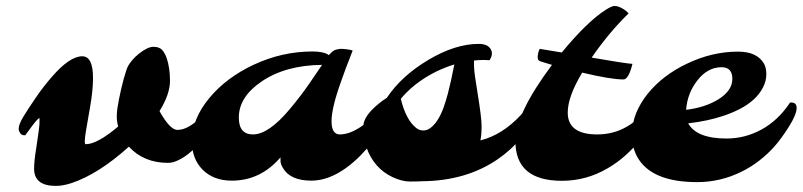

<svg xmlns="http://www.w3.org/2000/svg" viewBox="-20 -605 2688 643"><path d="M167 17.6Q94.2 17.6 94.2 -40Q94.2 -65.9 101.1 -107.4Q112.3 -180.2 112.3 -193.4Q112.3 -206.5 112.3 -209.5Q107.4 -209.5 88.4 -184.3Q69.3 -159.2 64.5 -151.9Q49.8 -150.9 44.4 -165Q42.5 -169.4 42.5 -173.8Q42.5 -188.5 58.6 -214.8Q74.7 -241.2 100.8 -279.3Q127 -317.4 153.8 -347.7Q213.4 -416.5 255.4 -416.5Q291.5 -416.5 291.5 -344.2Q291.5 -301.8 281.5 -245.4Q271.5 -189 268.1 -168Q260.3 -122.1 267.1 -122.1Q305.7 -122.1 375.5 -181.2Q371.1 -198.7 371.1 -212.9Q371.1 -227.1 373 -241.5Q375 -255.9 378.4 -272.5Q381.8 -289.1 385.7 -306.6Q389.6 -324.2 394 -339.8Q403.8 -374.5 408.7 -383.5Q413.6 -392.6 422.9 -403.6Q432.1 -414.6 444.8 -424.8Q474.1 -448.2 493.7 -448.2Q513.2 -448.2 522.5 -438.2Q531.7 -428.2 537.6 -412.1Q549.3 -378.9 549.3 -334.2Q549.3 -289.6 514.2 -232.9Q549.3 -169.9 574.2 -169.9Q614.3 -169.9 664.6 -225.1Q679.7 -241.7 692.9 -261.7Q714.8 -263.2 714.8 -243.7Q714.8 -215.3 667.5 -150.4Q621.6 -87.9 573.7 -66.9Q557.6 -59.6 542.5 -59.6Q461.4 -59.6 411.6 -113.8Q311 -22.9 220.7 7.8Q190.9 17.6 167 17.6Z M919.4 -78.1Q852.5 0 756.3 0Q695.3 0 658.7 -36.6Q622.6 -72.8 622.6 -131.8Q622.6 -206.5 681.2 -276.9Q737.8 -345.2 829.6 -388.2Q924.8 -432.6 1026.4 -432.6Q1064.9 -432.6 1081.5 -420.4Q1094.7 -436 1105.2 -438.7Q1115.7 -441.4 1121.6 -441.4Q1140.1 -441.4 1161.1 -436Q1159.2 -429.7 1152.8 -414.3Q1146.5 -398.9 1138.7 -377.9Q1130.9 -356.9 1122.1 -332Q1090.3 -243.2 1090.3 -199Q1090.3 -154.8 1118.2 -154.8Q1154.3 -154.8 1198.7 -187.5Q1238.3 -217.3 1268.1 -261.7Q1290 -263.2 1290 -243.7Q1290 -227.1 1269.8 -192.9Q1249.5 -158.7 1230.5 -133.8Q1211.4 -108.9 1188 -85Q1164.6 -61 1138.2 -42Q1079.1 0 1022.9 0Q951.7 0 927.2 -43Q919.4 -56.2 919.4 -66.2Q919.4 -76.2 919.4 -78.1ZM779.8 -211.4Q779.8 -154.8 827.1 -154.8Q879.4 -154.8 950.2 -239.3Q987.8 -284.2 1015.9 -325.2Q1043.9 -366.2 1058.6 -387.7Q936.5 -386.7 856 -332Q779.8 -280.3 779.8 -211.4Z M1619.6 -403.3Q1592.8 -405.3 1567.4 -402.3Q1567.4 -397.5 1567.4 -385.3Q1567.4 -373 1570.8 -348.6Q1574.2 -324.2 1579.1 -294.9Q1592.8 -211.9 1592.8 -182.6Q1592.8 -153.3 1588.9 -134.8Q1662.6 -153.3 1724.1 -219.7Q1742.7 -239.7 1757.3 -261.7Q1771.5 -262.7 1775.4 -256.6Q1779.3 -250.5 1779.3 -243.7Q1779.3 -236.8 1768.1 -210.4Q1756.8 -184.1 1725.3 -144Q1693.8 -104 1647 -71.8Q1541 1 1392.1 2Q1378.4 2.9 1352.5 2.9Q1326.7 2.9 1295.4 -11.5Q1264.2 -25.9 1242.2 -50.8Q1196.8 -102.1 1196.8 -182.1Q1196.8 -215.3 1247.1 -256.8Q1261.2 -268.6 1275.4 -277.3Q1324.2 -350.6 1414.3 -404.3Q1504.4 -458 1583 -458Q1611.3 -458 1622.1 -442.4Q1633.8 -425.8 1619.6 -403.3ZM1374 -176.3Q1384.8 -168 1397.9 -168Q1411.1 -168 1423.8 -178.2Q1436.5 -188.5 1447 -205.6Q1457.5 -222.7 1465.6 -245.1Q1473.6 -267.6 1480 -292Q1490.7 -333 1501.5 -389.2Q1418.9 -363.8 1355.5 -308.6Q1336.4 -291.5 1322.3 -273.9Q1339.4 -203.6 1374 -176.3Z M1861.8 0.5Q1706.1 0.5 1706.1 -131.8Q1706.1 -224.1 1828.6 -387.7Q1816.4 -391.6 1806.2 -394.5Q1795.9 -397.5 1789.6 -399.7Q1783.2 -401.9 1781.7 -406.7Q1780.3 -411.6 1780.8 -418Q1782.7 -432.6 1787.6 -441.4L1861.3 -429.2Q1947.8 -534.2 2010.3 -573.2Q2029.3 -585 2037.1 -585Q2044.9 -585 2051 -582.8Q2057.1 -580.6 2063.5 -577.1Q2077.1 -569.8 2085 -560.1Q2019 -495.6 1961.4 -412.1Q2073.2 -392.6 2098.1 -391.1Q2085 -338.9 2067.9 -338.9Q2025.9 -338.9 1929.7 -361.8Q1881.3 -281.2 1881.3 -228Q1881.3 -154.8 1980 -154.8Q2090.3 -154.8 2161.6 -261.7Q2183.6 -263.2 2183.6 -243.7Q2183.6 -226.6 2163.1 -192.6Q2142.6 -158.7 2122.1 -133.8Q2101.6 -108.9 2074.7 -84.7Q2047.9 -60.5 2015.1 -41.5Q1943.8 0.5 1861.8 0.5Z M2284.7 -191.9Q2313 -141.1 2413.1 -141.1Q2475.6 -141.1 2531 -171.6Q2586.4 -202.1 2626 -261.7Q2647.9 -263.2 2647.9 -243.7Q2647.9 -221.7 2621.8 -180.4Q2595.7 -139.2 2573 -113.8Q2550.3 -88.4 2522.2 -66.7Q2494.1 -44.9 2461.9 -29.3Q2392.1 4.9 2314.9 4.9Q2159.7 4.9 2113.3 -81.1Q2096.7 -112.3 2096.7 -152.6Q2096.7 -192.9 2110.6 -226.6Q2124.5 -260.3 2148.9 -290.8Q2173.3 -321.3 2207 -347.2Q2240.7 -373 2280.3 -391.6Q2364.3 -432.1 2451.7 -432.1Q2514.6 -432.1 2538.1 -392.6Q2546.4 -378.9 2546.4 -356.2Q2546.4 -333.5 2534.9 -311.5Q2523.4 -289.6 2503.9 -271.7Q2484.4 -253.9 2458.5 -240.5Q2432.6 -227.1 2403.3 -217.3Q2351.6 -199.7 2284.7 -191.9ZM2277.8 -237.3Q2340.3 -244.6 2385.3 -272Q2432.6 -301.3 2432.6 -340.6Q2432.6 -379.9 2396.5 -379.9Q2349.6 -379.9 2314.9 -335Q2281.7 -292 2277.8 -237.3Z"/></svg>

Font: Molle
Style: Regular
Weight: 400
Italic angle: -22°
Designer: Elena Albertoni
Foundry: Elena Albertoni
Version: Version 1.001; ttfautohint (v0.92) -l 12 -r 12 -G 200 -x 10 